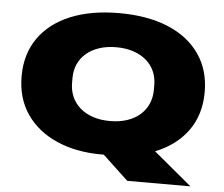

<svg xmlns="http://www.w3.org/2000/svg" viewBox="-56 -764 1120 959"><g transform="rotate(5 504.0 -284.5)"><path d="M616 131 488 11Q487 11 484.5 11Q482 11 477 11Q350 11 252.5 -31.5Q155 -74 100 -153.5Q45 -233 45 -344Q45 -455 101 -535Q157 -615 260 -657.5Q363 -700 504 -700Q646 -700 748.5 -657.5Q851 -615 907 -535Q963 -455 963 -344Q963 -231 905 -150.5Q847 -70 742 -28L933 131ZM504 -159Q551 -159 589 -171.5Q627 -184 654 -207.5Q681 -231 695 -263Q709 -295 709 -333V-357Q709 -395 695 -426.5Q681 -458 654 -481Q627 -504 589 -516.5Q551 -529 504 -529Q457 -529 419 -516.5Q381 -504 354 -481Q327 -458 313 -426.5Q299 -395 299 -357V-333Q299 -295 313 -263Q327 -231 354 -207.5Q381 -184 419 -171.5Q457 -159 504 -159Z"/></g></svg>

Font: Archivo Expanded Black
Style: Regular
Weight: 900
Width: 7
Designer: Hector Gatti
Foundry: Omnibus-Type
Version: Version 2.001